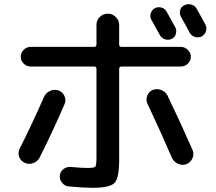

<svg xmlns="http://www.w3.org/2000/svg" viewBox="-20 -856 1040 926"><path d="M851.6 -629.9Q871.1 -629.9 885.7 -615.7Q900.4 -601.6 900.4 -582Q900.4 -563.5 886.2 -549.3Q872.1 -535.2 851.6 -535.2H566.4Q555.7 -535.2 554.7 -524.4V-85Q554.7 2.9 532.2 26.4Q509.8 49.8 424.8 49.8Q383.8 49.8 310.5 43Q292 41 279.3 25.4Q266.6 9.8 268.6 -9.8Q270.5 -28.3 286.1 -40.5Q301.8 -52.7 322.3 -50.8Q374 -45.9 402.3 -45.9Q434.6 -45.9 439.9 -52.7Q445.3 -59.6 445.3 -98.6V-524.4Q445.3 -535.2 433.6 -535.2H127.9Q108.4 -535.2 94.2 -549.3Q80.1 -563.5 80.1 -582Q80.1 -601.6 94.2 -615.7Q108.4 -629.9 127.9 -629.9H433.6Q444.3 -629.9 445.3 -640.6V-735.4Q445.3 -758.8 461.4 -774.4Q477.5 -790 500 -790Q522.5 -790 538.6 -773.9Q554.7 -757.8 554.7 -735.4V-640.6Q554.7 -629.9 566.4 -629.9ZM750 -688.5Q715.8 -750 710 -760.7Q702.1 -775.4 707 -791.5Q711.9 -807.6 726.6 -816.4Q742.2 -824.2 759.3 -819.3Q776.4 -814.5 784.2 -798.8Q819.3 -735.4 825.2 -724.6Q833 -710 828.1 -692.4Q823.2 -674.8 807.1 -668Q791 -661.1 774.4 -667Q757.8 -672.9 750 -688.5ZM928.7 -813.5Q957 -763.7 970.7 -737.3Q978.5 -721.7 973.1 -705.1Q967.8 -688.5 952.1 -679.7Q936.5 -672.9 919.4 -678.2Q902.3 -683.6 893.6 -700.2Q880.9 -725.6 852.5 -775.4Q844.7 -790 849.1 -807.1Q853.5 -824.2 870.1 -831.1Q885.7 -838.9 902.8 -834Q919.9 -829.1 928.7 -813.5ZM75.2 -139.6Q132.8 -253.9 192.4 -388.7Q201.2 -408.2 221.2 -417.5Q241.2 -426.8 261.7 -419.9Q281.2 -413.1 290.5 -393.6Q299.8 -374 292 -355.5Q236.3 -225.6 170.9 -95.7Q161.1 -77.1 140.1 -69.3Q119.1 -61.5 99.1 -70.8Q79.1 -80.1 72.3 -100.1Q65.4 -120.1 75.2 -139.6ZM809.6 -93.8Q765.6 -197.3 691.4 -355.5Q682.6 -374 689.9 -394Q697.3 -414.1 715.8 -421.9Q735.4 -429.7 756.3 -422.4Q777.3 -415 787.1 -396.5Q848.6 -269.5 908.2 -133.8Q917 -114.3 908.7 -93.8Q900.4 -73.2 880.4 -64.9Q860.4 -56.6 839.8 -65.4Q819.3 -74.2 809.6 -93.8Z"/></svg>

Font: Rounded-X Mgen+ 1m medium
Style: Regular
Weight: 500
Designer: [Source Han Sans]
Ryoko NISHIZUKA  (kana & ideographs); Paul D. Hunt (Latin, Greek & Cyrillic); Wenlong ZHANG  (bopomofo
Version: Version 1.059.20150602